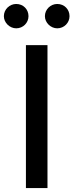

<svg xmlns="http://www.w3.org/2000/svg" viewBox="-52 -957 374 977"><path d="M189.6 -727.3H79.9V0H189.6ZM-32.3 -874.6C-32.3 -841.6 -2.8 -812.9 30.5 -812.9C66.1 -812.9 93 -841.6 93 -874.6C93 -909.8 66.1 -936.8 30.5 -936.8C-2.8 -936.8 -32.3 -909.8 -32.3 -874.6ZM176.5 -874.6C176.5 -841.6 206 -812.9 239.3 -812.9C274.9 -812.9 301.8 -841.6 301.8 -874.6C301.8 -909.8 274.9 -936.8 239.3 -936.8C206 -936.8 176.5 -909.8 176.5 -874.6Z"/></svg>

Font: Magic Ui Pro Medium
Style: Regular
Weight: 500
Designer: Stefan Endress, Andreas Faust
Version: Version 1.000;FEAKit 1.0